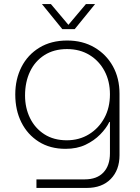

<svg xmlns="http://www.w3.org/2000/svg" viewBox="-20 -720 687 943"><path d="M159 203V161H396Q456 161 488 127Q520 93 520 33V-121H517Q502 -90 472 -59.5Q442 -29 400 -9Q358 11 302 11Q226 11 170.5 -24Q115 -59 85 -119Q55 -179 55 -256Q55 -331 85.5 -391Q116 -451 173.5 -486Q231 -521 310 -521Q386 -521 444 -487Q502 -453 534.5 -394.5Q567 -336 567 -259V42Q567 115 524 159Q481 203 406 203ZM308 -31Q369 -31 417 -60.5Q465 -90 492.5 -140.5Q520 -191 520 -257Q520 -321 493.5 -371Q467 -421 419.5 -450Q372 -479 309 -479Q245 -479 198.5 -449.5Q152 -420 127.5 -368.5Q103 -317 103 -251Q103 -190 127.5 -140Q152 -90 198 -60.5Q244 -31 308 -31ZM286 -577 186 -700H230L316 -598L402 -700H447L347 -577Z"/></svg>

Font: MuseoModerno Thin ExtraLight
Style: Regular
Weight: 250
Version: Version 1.002